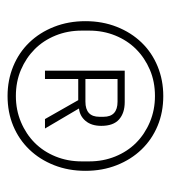

<svg xmlns="http://www.w3.org/2000/svg" viewBox="8 -758 452 508"><g transform="rotate(90 234.0 -504.0)"><path d="M234 -298Q192 -298 155.5 -313Q119 -328 92.5 -355.5Q66 -383 51 -421Q36 -459 36 -504Q36 -549 51 -587Q66 -625 92.5 -652.5Q119 -680 155.5 -695Q192 -710 234 -710Q277 -710 313 -695Q349 -680 375.5 -652.5Q402 -625 417 -587Q432 -549 432 -504Q432 -459 417 -421Q402 -383 375.5 -355.5Q349 -328 313 -313Q277 -298 234 -298ZM234 -320Q271 -320 303 -333.5Q335 -347 358 -370Q381 -393 394 -425Q407 -457 407 -494V-514Q407 -551 394 -583Q381 -615 358 -638Q335 -661 303 -674.5Q271 -688 234 -688Q196 -688 164.5 -674.5Q133 -661 110 -638Q87 -615 74 -583Q61 -551 61 -514V-494Q61 -457 74 -425Q87 -393 110 -370Q133 -347 164.5 -333.5Q196 -320 234 -320ZM189 -397H167V-608H250Q279 -608 296 -593Q313 -578 313 -546Q313 -520 300 -504.5Q287 -489 267 -487L320 -397H295L245 -485H189ZM249 -504Q289 -504 289 -541V-552Q289 -589 249 -589H189V-504Z"/></g></svg>

Font: IBM Plex Sans Thai Looped ExtraLight
Style: Regular
Weight: 200
Designer: Mike Abbink, Paul van der Laan, Pieter van Rosmalen, Ben Mitchell, Mark Frömberg
Foundry: Bold Monday
Version: Version 1.0